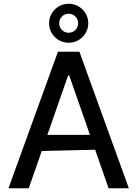

<svg xmlns="http://www.w3.org/2000/svg" viewBox="-20 -1003 732 1023"><path d="M343 -601.2H348.7L558.6 0H666.5L403.1 -727.3H288.7L25.2 0H133.2ZM157.7 -197.4 533.7 -206.3V-284.4H161.6ZM345.9 -775.2C403.8 -775.2 450.3 -822.1 450.3 -879.3C450.3 -936.4 403.8 -983 345.9 -983C288 -983 241.5 -936.4 241.5 -879.3C241.5 -822.1 288 -775.2 345.9 -775.2ZM345.9 -828.5C317.1 -828.5 295.5 -850.9 295.5 -879.3C295.5 -907.3 317.1 -929.7 345.9 -929.7C374.6 -929.7 396.3 -907.3 396.3 -879.3C396.3 -850.9 374.6 -828.5 345.9 -828.5Z"/></svg>

Font: Inter 465
Style: Regular
Weight: 400
Designer: Rasmus Andersson
Foundry: rsms
Version: Version 3.019;Glyphs 3.1.2 (3151)